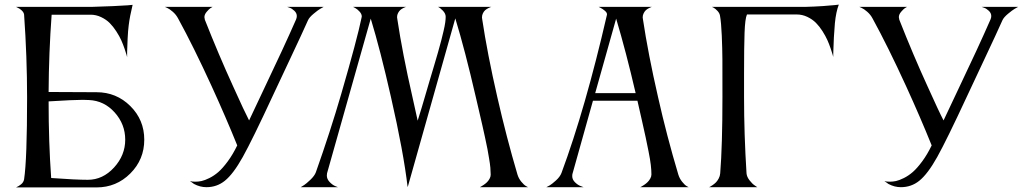

<svg xmlns="http://www.w3.org/2000/svg" viewBox="-20 -817 4488 837"><path d="M368.2 -380.9Q364.7 -380.9 355.5 -381.3Q346.2 -381.8 340.8 -381.8Q301.3 -381.8 191.9 -375Q191.9 -196.8 203.1 -41Q309.6 -33.2 362.8 -33.2Q428.2 -33.2 477.1 -86.7Q525.9 -140.1 525.9 -208Q525.9 -275.4 480 -326.7Q434.1 -377.9 368.2 -380.9ZM85 -753.9Q83.5 -763.2 74.7 -771.5Q65.9 -779.8 57.6 -783.2L49.8 -787.1H381.8Q428.2 -788.1 472.2 -790.3Q516.1 -792.5 537.1 -793.9L558.1 -795.9Q545.9 -746.1 541 -706.1Q538.1 -684.1 536.4 -649.4Q534.7 -614.7 534.2 -591.3V-567.9Q533.2 -571.8 531.5 -578.4Q529.8 -585 523.2 -604.2Q516.6 -623.5 508.8 -641.1Q501 -658.7 487.3 -679.9Q473.6 -701.2 458.3 -716.6Q442.9 -731.9 420.9 -742.4Q398.9 -752.9 375 -752.9H205.1Q192.9 -587.4 191.9 -416L400.9 -415Q487.3 -415 548.1 -354.7Q608.9 -294.4 608.9 -208Q608.9 -121.6 548.1 -60.8Q487.3 0 400.9 0H49.8L53.7 -2Q57.1 -3.4 61.8 -6.3Q66.4 -9.3 71.5 -13.2Q76.7 -17.1 80.3 -22.9Q84 -28.8 85 -35.2Q98.1 -121.6 98.1 -392.1Q98.1 -567.9 85 -753.9Z M808.1 -27.8Q815.9 -24.9 831.1 -24.9Q844.7 -24.9 858.6 -27.8Q872.6 -30.8 892.8 -40.8Q913.1 -50.8 931.9 -67.1Q950.7 -83.5 972.9 -113.5Q995.1 -143.6 1014.2 -183.1Q965.3 -304.2 902.8 -440.9Q823.2 -614.7 756.8 -735.8Q748 -752.9 733.4 -765.6Q718.8 -778.3 708.5 -782.7L698.7 -787.1H906.7Q902.8 -785.2 897 -781.2Q891.1 -777.3 881.1 -765.6Q871.1 -753.9 871.1 -742.2Q871.1 -738.8 873 -731Q933.1 -578.6 996.1 -440.9Q1046.4 -329.1 1065.9 -292Q1080.1 -322.8 1126.2 -419.7Q1172.4 -516.6 1208 -593.5Q1243.7 -670.4 1271 -732.9Q1273.9 -740.2 1273.9 -747.1Q1273.9 -759.8 1263.4 -769.8Q1252.9 -779.8 1242.7 -783.2L1231.9 -787.1H1391.1Q1384.8 -783.7 1375.2 -778.1Q1365.7 -772.5 1347.2 -757.1Q1328.6 -741.7 1322.8 -729Q1297.4 -671.9 1246.1 -563.2Q1194.8 -454.6 1168.9 -398.9Q1079.6 -206.5 1038.3 -132.6Q997.1 -58.6 960 -28.8Q925.3 -1 879.9 -1Q852.1 -1 825.7 -15.1Z M1777.8 -395Q1793 -325.7 1800.8 -291Q1820.3 -353 1831.1 -391.1Q1839.4 -419.4 1852.5 -464.1Q1865.7 -508.8 1872.8 -532.2Q1879.9 -555.7 1889.4 -588.9Q1898.9 -622.1 1903.8 -641.4Q1908.7 -660.6 1913.8 -682.4Q1918.9 -704.1 1920.9 -718.8Q1922.9 -733.4 1922.9 -744.1Q1922.9 -757.8 1910.4 -770.8Q1897.9 -783.7 1889.2 -787.1H2122.1Q2120.6 -786.6 2117.7 -785.6Q2114.7 -784.7 2107.7 -781Q2100.6 -777.3 2095.2 -772.7Q2089.8 -768.1 2085.4 -759.5Q2081.1 -751 2081.1 -741.2Q2081.1 -740.2 2081.5 -737.8Q2082 -735.4 2082 -733.9Q2104.5 -583.5 2147.9 -394Q2188 -217.8 2235.8 -56.2Q2241.2 -38.6 2252.7 -24.7Q2264.2 -10.7 2272.9 -5.9L2281.7 -1H2071.8Q2073.7 -2 2076.9 -3.7Q2080.1 -5.4 2088.1 -10.7Q2096.2 -16.1 2102.5 -22.2Q2108.9 -28.3 2114 -37.4Q2119.1 -46.4 2119.1 -55.2Q2119.1 -69.3 2117.7 -85.7Q2116.2 -102.1 2112.1 -126.2Q2107.9 -150.4 2105 -167.2Q2102.1 -184.1 2094.2 -219Q2086.4 -253.9 2082.8 -270.5Q2079.1 -287.1 2068.6 -332Q2058.1 -377 2054.2 -394Q2007.3 -597.7 1964.8 -736.8L1757.8 -2.9H1756.8Q1739.3 -153.3 1684.1 -395Q1638.2 -598.1 1596.2 -735.8L1405.8 -62Q1404.8 -58.1 1404.8 -51.8Q1404.8 -36.6 1416.7 -23.9Q1428.7 -11.2 1440.9 -5.9L1453.1 -1H1291Q1296.9 -4.4 1305.9 -10.3Q1314.9 -16.1 1333 -33.2Q1351.1 -50.3 1356.9 -65.9Q1419.9 -243.7 1467.8 -408.2Q1537.6 -648.9 1556.2 -740.2Q1556.2 -741.2 1556.6 -742.7Q1557.1 -744.1 1557.1 -745.1Q1557.1 -755.9 1547.6 -766.4Q1538.1 -776.9 1528.3 -782.2L1519 -787.1H1751Q1749.5 -786.6 1746.8 -785.9Q1744.1 -785.2 1737.1 -781.5Q1730 -777.8 1724.9 -773.2Q1719.7 -768.6 1715.3 -760.3Q1710.9 -752 1710.9 -742.2Q1710.9 -741.2 1711.4 -738.8Q1711.9 -736.3 1711.9 -734.9Q1734.4 -584.5 1777.8 -395Z M2574.7 -411.1H2751Q2709 -591.8 2666 -735.8ZM2361.8 -1Q2367.7 -3.9 2376.7 -9Q2385.7 -14.2 2403.6 -30.3Q2421.4 -46.4 2427.7 -63Q2531.7 -343.3 2626 -752.9V-755.4Q2626 -762.2 2616.9 -770Q2607.9 -777.8 2599.1 -782.2L2589.8 -787.1H2821.8Q2820.3 -786.6 2817.6 -785.6Q2814.9 -784.7 2807.9 -781Q2800.8 -777.3 2795.7 -772.7Q2790.5 -768.1 2786.1 -759.5Q2781.7 -751 2781.7 -741.2Q2781.7 -740.2 2782.2 -737.8Q2782.7 -735.4 2782.7 -733.9Q2805.2 -583.5 2848.6 -394Q2886.7 -224.6 2937 -56.2Q2942.4 -38.6 2953.6 -24.7Q2964.8 -10.7 2973.1 -5.9L2981.9 -1H2771Q2772.9 -2 2776.4 -3.7Q2779.8 -5.4 2788.1 -11Q2796.4 -16.6 2802.7 -22.7Q2809.1 -28.8 2814.5 -38.1Q2819.8 -47.4 2819.8 -56.2Q2819.8 -74.7 2817.1 -97.9Q2814.5 -121.1 2807.1 -157.7Q2799.8 -194.3 2794.7 -218.3Q2789.6 -242.2 2777.1 -297.4Q2764.6 -352.5 2758.8 -377.9H2564.9L2475.6 -59.1Q2474.6 -56.2 2474.6 -48.8Q2474.6 -34.2 2486.8 -22.2Q2499 -10.3 2511.2 -5.9L2523.9 -1Z M3119.6 -61Q3129.4 -183.1 3129.4 -394Q3129.4 -513.2 3129.2 -558.8Q3128.9 -604.5 3126.5 -661.9Q3124 -719.2 3118.7 -749Q3116.7 -759.8 3107.9 -769.3Q3099.1 -778.8 3091.3 -783.2L3083.5 -787.1H3492.7Q3530.8 -788.1 3566.9 -790.5Q3603 -793 3620.1 -794.9L3636.7 -796.9Q3624.5 -765.6 3619.6 -715.8Q3617.2 -690.9 3615.2 -654.1Q3613.3 -617.2 3612.8 -592.8L3612.3 -568.8Q3611.3 -572.8 3609.6 -579.3Q3607.9 -585.9 3601.3 -605.2Q3594.7 -624.5 3586.9 -642.1Q3579.1 -659.7 3565.7 -680.9Q3552.2 -702.1 3536.9 -717.5Q3521.5 -732.9 3499.5 -743.4Q3477.5 -753.9 3453.6 -753.9H3236.3Q3228 -735.8 3225.8 -673.8Q3223.6 -611.8 3223.6 -495.1V-394Q3223.6 -231.4 3234.4 -61Q3235.8 -45.9 3247.6 -30.8Q3259.3 -15.6 3270.5 -8.3L3281.2 -1H3071.3Q3073.2 -2 3076.2 -3.4Q3079.1 -4.9 3086.9 -10.3Q3094.7 -15.6 3101.1 -22Q3107.4 -28.3 3113 -38.8Q3118.7 -49.3 3119.6 -61Z M3835.4 -27.8Q3843.3 -24.9 3858.4 -24.9Q3872.1 -24.9 3886 -27.8Q3899.9 -30.8 3920.2 -40.8Q3940.4 -50.8 3959.2 -67.1Q3978 -83.5 4000.2 -113.5Q4022.5 -143.6 4041.5 -183.1Q3992.7 -304.2 3930.2 -440.9Q3850.6 -614.7 3784.2 -735.8Q3775.4 -752.9 3760.7 -765.6Q3746.1 -778.3 3735.8 -782.7L3726.1 -787.1H3934.1Q3930.2 -785.2 3924.3 -781.2Q3918.5 -777.3 3908.4 -765.6Q3898.4 -753.9 3898.4 -742.2Q3898.4 -738.8 3900.4 -731Q3960.4 -578.6 4023.4 -440.9Q4073.7 -329.1 4093.3 -292Q4107.4 -322.8 4153.6 -419.7Q4199.7 -516.6 4235.4 -593.5Q4271 -670.4 4298.3 -732.9Q4301.3 -740.2 4301.3 -747.1Q4301.3 -759.8 4290.8 -769.8Q4280.3 -779.8 4270 -783.2L4259.3 -787.1H4418.5Q4412.1 -783.7 4402.6 -778.1Q4393.1 -772.5 4374.5 -757.1Q4356 -741.7 4350.1 -729Q4324.7 -671.9 4273.4 -563.2Q4222.2 -454.6 4196.3 -398.9Q4106.9 -206.5 4065.7 -132.6Q4024.4 -58.6 3987.3 -28.8Q3952.6 -1 3907.2 -1Q3879.4 -1 3853 -15.1Z"/></svg>

Font: Anticva
Style: Regular
Weight: 400
Version: Version 1.000